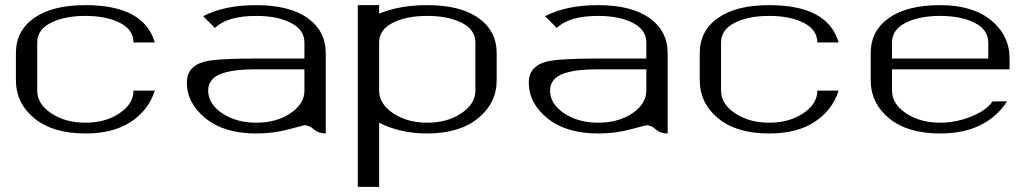

<svg xmlns="http://www.w3.org/2000/svg" viewBox="-20 -520 4036 748"><path d="M583 -354.5H500Q500 -404.3 446.8 -431.2Q393.6 -458 312.5 -458Q231.4 -458 178.2 -431.2Q125 -404.3 125 -354.5V-167Q125 -115.2 179.7 -78.6Q234.4 -42 312.5 -42Q390.6 -42 445.3 -78.6Q500 -115.2 500 -167H583Q559.6 -91.8 490.7 -45.9Q421.9 0 312.5 0Q185.5 0 113.8 -59.1Q42 -118.2 42 -208V-312.5Q42 -400.4 113.3 -450.2Q184.6 -500 312.5 -500Q541 -500 583 -354.5Z M1249 0Q1220.7 0 1202.6 -16.1Q1184.6 -32.2 1166 -32.2Q1164.1 -32.2 1104.5 -16.1Q1044.9 0 978.5 0Q853.5 0 780.8 -59.1Q708 -118.2 708 -198.2Q708 -260.7 774.4 -279.3Q820.3 -292 978.5 -292H1166V-354.5Q1166 -404.3 1112.8 -431.2Q1059.6 -458 978.5 -458Q865.2 -458 817.4 -411.1L771.5 -457Q854.5 -500 977.5 -500Q1107.4 -500 1178.2 -449.7Q1249 -399.4 1249 -312.5ZM1166 -250H978.5Q936.5 -250 905.3 -246.6Q874 -243.2 846.7 -234.4Q819.3 -225.6 805.2 -208.5Q791 -191.4 791 -167Q791 -115.2 845.7 -78.6Q900.4 -42 978.5 -42Q1056.6 -42 1111.3 -78.6Q1166 -115.2 1166 -167Z M1457 -500V-466.8Q1537.1 -500 1644.5 -500Q1773.4 -500 1844.2 -449.7Q1915 -399.4 1915 -312.5V-208Q1915 -118.2 1842.3 -59.1Q1769.5 0 1644.5 0Q1539.1 0 1457 -42V208H1374V-500ZM1832 -167V-354.5Q1832 -404.3 1778.8 -431.2Q1725.6 -458 1644.5 -458Q1563.5 -458 1510.3 -431.2Q1457 -404.3 1457 -354.5V-167Q1457 -115.2 1511.7 -78.6Q1566.4 -42 1644.5 -42Q1722.7 -42 1777.3 -78.6Q1832 -115.2 1832 -167Z M2581.1 0Q2552.7 0 2534.7 -16.1Q2516.6 -32.2 2498 -32.2Q2496.1 -32.2 2436.5 -16.1Q2377 0 2310.5 0Q2185.5 0 2112.8 -59.1Q2040 -118.2 2040 -198.2Q2040 -260.7 2106.4 -279.3Q2152.3 -292 2310.5 -292H2498V-354.5Q2498 -404.3 2444.8 -431.2Q2391.6 -458 2310.5 -458Q2197.3 -458 2149.4 -411.1L2103.5 -457Q2186.5 -500 2309.6 -500Q2439.5 -500 2510.3 -449.7Q2581.1 -399.4 2581.1 -312.5ZM2498 -250H2310.5Q2268.6 -250 2237.3 -246.6Q2206.1 -243.2 2178.7 -234.4Q2151.4 -225.6 2137.2 -208.5Q2123 -191.4 2123 -167Q2123 -115.2 2177.7 -78.6Q2232.4 -42 2310.5 -42Q2388.7 -42 2443.4 -78.6Q2498 -115.2 2498 -167Z M3247.1 -354.5H3164.1Q3164.1 -404.3 3110.8 -431.2Q3057.6 -458 2976.6 -458Q2895.5 -458 2842.3 -431.2Q2789.1 -404.3 2789.1 -354.5V-167Q2789.1 -115.2 2843.8 -78.6Q2898.4 -42 2976.6 -42Q3054.7 -42 3109.4 -78.6Q3164.1 -115.2 3164.1 -167H3247.1Q3223.6 -91.8 3154.8 -45.9Q3085.9 0 2976.6 0Q2849.6 0 2777.8 -59.1Q2706.1 -118.2 2706.1 -208V-312.5Q2706.1 -400.4 2777.3 -450.2Q2848.6 -500 2976.6 -500Q3205.1 -500 3247.1 -354.5Z M3913.1 -250H3455.1V-167Q3455.1 -115.2 3509.8 -78.6Q3564.5 -42 3642.6 -42Q3704.1 -42 3763.7 -65.9Q3823.2 -89.8 3846.7 -125H3903.3Q3821.3 0 3642.6 0Q3515.6 0 3443.8 -59.1Q3372.1 -118.2 3372.1 -208V-312.5Q3372.1 -400.4 3443.4 -450.2Q3514.6 -500 3642.6 -500Q3769.5 -500 3841.3 -440.9Q3913.1 -381.8 3913.1 -292ZM3455.1 -292H3830.1V-354.5Q3830.1 -404.3 3776.9 -431.2Q3723.6 -458 3642.6 -458Q3561.5 -458 3508.3 -431.2Q3455.1 -404.3 3455.1 -354.5Z"/></svg>

Font: okolaks
Style: Regular
Weight: 500
Version: Version 000.6.0